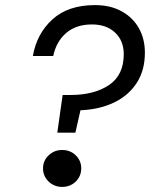

<svg xmlns="http://www.w3.org/2000/svg" viewBox="-20 -732 640 754"><path d="M205 -211 226 -359H257Q350 -359 408 -398Q466 -437 466 -519Q466 -572 432 -604Q398 -636 341 -636Q279 -636 240 -602.5Q201 -569 189 -512H109Q124 -599 185.5 -655.5Q247 -712 353 -712Q413 -712 457 -688Q501 -664 525 -622Q549 -580 549 -525Q549 -456 517 -406.5Q485 -357 428 -329.5Q371 -302 296 -299L276 -211ZM224 2Q193 2 171 -19Q149 -40 149 -71Q149 -101 171 -122Q193 -143 224 -143Q256 -143 277.5 -122Q299 -101 299 -71Q299 -40 277.5 -19Q256 2 224 2Z"/></svg>

Font: DM Mono
Style: Italic
Weight: 400
Italic angle: -10°
Designer: Colophon Foundry
Foundry: Colophon Foundry
Version: Version 1.000; ttfautohint (v1.8.2.53-6de2)